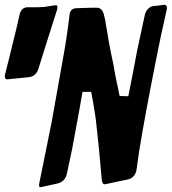

<svg xmlns="http://www.w3.org/2000/svg" viewBox="-22 -780 712 796"><path d="M220 -20 152 -5Q149 -4 144 -4Q140 -4 140 -13Q140 -15 140.5 -17.5Q141 -20 141 -21L192 -273Q233 -505 238 -531Q254 -616 266 -716Q268 -746 296 -746Q314 -746 358 -748H379Q402 -748 409 -718L416 -689H415Q418 -675 422 -651Q426 -627 427 -620Q429 -607 432 -591.5Q435 -576 439 -556.5Q443 -537 445 -527Q445 -526 446 -525V-521Q447 -520 447 -519L450 -503V-501L451 -497V-495V-496Q458 -454 466 -421Q467 -414 470.5 -398.5Q474 -383 474 -382L510 -381Q527 -466 531 -488Q549 -586 557 -619L578 -716Q581 -732 591.5 -743Q602 -754 615 -755Q632 -756 656 -760H659Q670 -760 670 -747Q670 -745 669.5 -742.5Q669 -740 669 -739L644 -626Q598 -401 568 -231Q553 -148 544 -76Q538 -43 508 -36L503 -35H504Q477 -30 423 -18Q415 -16 412 -16Q402 -16 400 -35Q388 -175 375 -287Q365 -356 356 -399H320Q315 -366 278 -167L256 -63Q250 -29 219 -20ZM97 -460 8 -451Q-2 -451 -2 -463Q-2 -469 -1 -472Q2 -484 8 -507.5Q14 -531 17 -543Q18 -548 31 -601L44 -653Q58 -713 60 -722L59 -721Q68 -750 93 -750H133Q162 -750 192 -756L206 -758H212Q216 -758 216 -752Q216 -744 215 -741Q200 -695 173.5 -610.5Q147 -526 138 -497Q128 -463 97 -460Z"/></svg>

Font: Bangerz Fix
Style: Regular
Weight: 400
Designer: vernon adams
Foundry: Vernon Adams
Version: Version 2.10;December 28, 2023;FontCreator 13.0.0.2683 64-bi